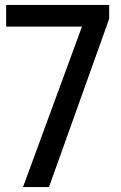

<svg xmlns="http://www.w3.org/2000/svg" viewBox="-20 -760 492 780"><path d="M73.5 0 313 -652H5V-740H423.5V-683.5L179 0Z"/></svg>

Font: Encode Sans SemiCondensed SemiCondensed Medium
Style: Regular
Weight: 500
Width: 4
Designer: Multiple Designers
Foundry: Impallari Type
Version: Version 3.000; ttfautohint (v1.8.3) -l 8 -r 50 -G 200 -x 14 